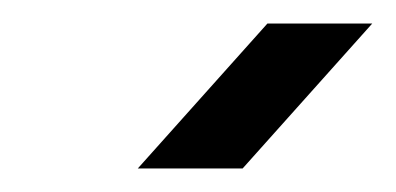

<svg xmlns="http://www.w3.org/2000/svg" viewBox="-20 -900 336 163"><path d="M97 -757 207 -880H296L186 -757Z"/></svg>

Font: MuseoModerno
Style: Italic
Weight: 400
Italic angle: -9°
Designer: Pablo Cosgaya, Héctor Gatti, Marcela Romero, and the Authors of The MuseoModerno Project.
Foundry: Omnibus-Type Team
Version: Version 1.003